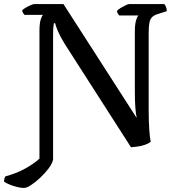

<svg xmlns="http://www.w3.org/2000/svg" viewBox="-56 -724 877 944"><path d="M62 200Q41 200 11 190.5Q-19 181 -36 169Q-36 161 -34 153.5Q-32 146 -29 143Q24 129 67.5 105Q111 81 138 56V-573Q138 -608 144 -627.5Q150 -647 156 -651H64Q61 -655 57.5 -660Q54 -665 53 -673Q58 -679 70 -686Q82 -693 94.5 -698.5Q107 -704 113 -704H256L616 -144Q612 -164 609.5 -194.5Q607 -225 607 -277V-570Q607 -604 613 -624Q619 -644 625 -648H530Q528 -652 524 -656.5Q520 -661 519 -670Q524 -677 536.5 -684.5Q549 -692 561.5 -698Q574 -704 579 -704H752Q757 -698 760.5 -689Q764 -680 764 -669L723 -656Q702 -650 692 -640Q682 -630 678.5 -612Q675 -594 675 -562V-180Q675 -128 678 -85.5Q681 -43 685 -27Q674 -18 656.5 -12Q639 -6 621 -3.5Q603 -1 588 0L261 -510Q239 -546 228 -572.5Q217 -599 215 -610H209Q208 -606 206.5 -592Q205 -578 205 -547V61Q200 82 182 105.5Q164 129 141 150.5Q118 172 96.5 186Q75 200 62 200Z"/></svg>

Font: Texturina 12pt
Style: Regular
Weight: 400
Designer: Guillermo Torres Carreño
Foundry: Omnibus-Type
Version: Version 1.002